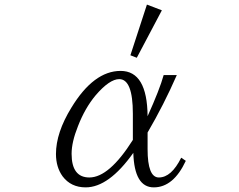

<svg xmlns="http://www.w3.org/2000/svg" viewBox="-20 -850 1040 834"><path d="M787.1 -151.4Q733.4 -36.1 647.9 -36.1Q563.5 -36.1 559.1 -186Q452.6 -36.1 352.1 -36.1Q288.1 -36.1 252 -84Q223.1 -124 223.1 -181.2Q223.1 -273.4 290 -382.3Q387.2 -542 503.9 -542Q619.6 -542 621.1 -345.2Q673.8 -461.9 690.9 -523.9H748Q691.9 -395.5 621.1 -274.4V-202.1Q621.1 -79.1 669.9 -79.1Q724.6 -79.1 767.1 -165ZM557.1 -242.2V-356Q557.1 -506.3 498 -506.3Q455.6 -506.3 395 -435.5Q349.1 -380.4 318.8 -302.2Q291 -232.9 291 -182.1Q291 -79.1 368.2 -79.1Q454.1 -79.1 557.1 -242.2ZM618.2 -830.1 683.1 -805.2 574.2 -599.1 546.4 -609.9Z"/></svg>

Font: I.Ming
Style: Regular
Weight: 400
Designer: Ichiten Fonts Project
Version: Version 5.10 Mar 24, 2018